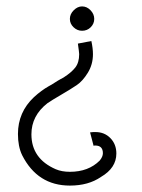

<svg xmlns="http://www.w3.org/2000/svg" viewBox="-20 -438 444 599"><path d="M236 -418Q251 -418 262.5 -406Q274 -394 274 -379Q274 -364 263 -353Q252 -342 236 -342Q221 -342 209.5 -353Q198 -364 198 -379Q198 -394 210 -406Q222 -418 236 -418ZM278 -26Q306 -26 324.5 -7Q343 12 343 41Q343 86 295 114Q256 141 198 141Q97 141 49 46Q36 19 36 -20Q36 -88 86 -135Q109 -156 132 -169L141 -174Q145 -176 160 -186Q163 -188 169.5 -191.5Q176 -195 178 -196Q203 -212 215 -227.5Q227 -243 227 -269Q227 -274 223 -302L265 -310Q270 -287 270 -269Q270 -237 254 -211Q238 -185 219.5 -172.5Q201 -160 171 -142.5Q141 -125 128 -116Q78 -77 78 -19Q78 57 154 90Q173 98 198 98Q256 98 291 63Q301 51 301 40Q301 16 277 16Q273 16 272 17L261 -25L271 -26Z"/></svg>

Font: Bhavuka
Style: Regular
Weight: 400
Version: 2.94.0; ttfautohint (v1.2) -l 7 -r 28 -G 50 -x 13 -D deva -f